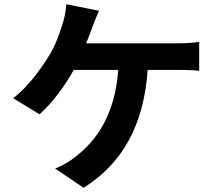

<svg xmlns="http://www.w3.org/2000/svg" viewBox="-20 -834 1040 909"><path d="M449 -783 294 -814C292 -783 285 -744 273 -711C261 -673 243 -621 215 -575C177 -512 113 -422 42 -369L167 -293C227 -345 289 -430 329 -503H540C524 -294 441 -171 336 -91C312 -71 277 -50 241 -36L376 55C557 -59 661 -238 679 -503H819C842 -503 886 -503 923 -499V-636C890 -630 845 -629 819 -629H388C399 -655 408 -681 416 -702C424 -723 437 -758 449 -783Z"/></svg>

Font: Noto Sans HK
Style: Bold
Weight: 700
Designer: Ryoko NISHIZUKA 西塚涼子 (kana, bopomofo & ideographs); Paul D. Hunt (Latin, Greek & Cyrillic); Sandoll Communications 산돌커뮤니
Foundry: Adobe
Version: Version 2.002;hotconv 1.0.116;makeotfexe 2.5.65601